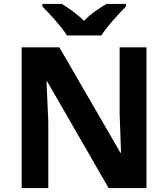

<svg xmlns="http://www.w3.org/2000/svg" viewBox="-20 -954 853 974"><path d="M320 -774H494C522 -819 583 -885 619 -921V-934H520C485 -913 440 -884 406 -848C371 -884 329 -912 294 -934H195V-921C232 -884 292 -819 320 -774ZM723 0V-714H587V-376C589 -310 592 -245 594 -179H591L281 -714H90V0H225V-336C222 -404 219 -472 216 -540H220L531 0Z"/></svg>

Font: Noto Sans Bassa Vah
Style: Bold
Weight: 700
Designer: Monotype Design Team
Foundry: Monotype Imaging Inc.
Version: Version 2.002